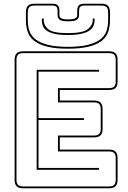

<svg xmlns="http://www.w3.org/2000/svg" viewBox="-20 -1007 694 1037"><path d="M105 10Q81 10 70 -1Q59 -12 59 -36V-684Q59 -708 70 -719Q81 -730 105 -730H569Q593 -730 604 -719Q615 -708 615 -684V-567Q615 -543 604 -532Q593 -521 569 -521H303V-464H488Q512 -464 523 -453Q534 -442 534 -418V-311Q534 -287 523 -276Q512 -265 488 -265H303V-199H569Q593 -199 604 -188Q615 -177 615 -153V-36Q615 -12 604 -1Q593 10 569 10ZM569 0Q588 0 596.5 -8.5Q605 -17 605 -36V-153Q605 -172 596.5 -180.5Q588 -189 569 -189H293V-275H488Q507 -275 515.5 -283.5Q524 -292 524 -311V-418Q524 -437 515.5 -445.5Q507 -454 488 -454H293V-531H569Q588 -531 596.5 -539.5Q605 -548 605 -567V-684Q605 -703 596.5 -711.5Q588 -720 569 -720H105Q86 -720 77.5 -711.5Q69 -703 69 -684V-36Q69 -17 77.5 -8.5Q86 0 105 0ZM515 -100V-90H178V-630H515V-620H188V-369H434V-359H188V-100ZM574 -941V-897Q574 -864 564.5 -835.5Q555 -807 530 -787Q505 -767 460.5 -755.5Q416 -744 347 -744Q278 -744 233.5 -755.5Q189 -767 164 -787Q139 -807 129.5 -835.5Q120 -864 120 -897V-941Q120 -965 131 -976Q142 -987 166 -987H262Q283 -987 292 -978.5Q301 -970 301 -946V-925Q301 -913 312 -907.5Q323 -902 348 -902Q374 -902 385.5 -907.5Q397 -913 397 -925V-946Q397 -970 406 -978.5Q415 -987 437 -987H528Q552 -987 563 -976Q574 -965 574 -941ZM564 -897V-941Q564 -960 555.5 -968.5Q547 -977 528 -977H437Q420 -977 413.5 -970.5Q407 -964 407 -946V-925Q407 -911 396 -901.5Q385 -892 348 -892Q311 -892 301 -901.5Q291 -911 291 -925V-946Q291 -964 284.5 -970.5Q278 -977 262 -977H166Q147 -977 138.5 -968.5Q130 -960 130 -941V-897Q130 -865 139.5 -838.5Q149 -812 173.5 -793.5Q198 -775 240 -764.5Q282 -754 347 -754Q412 -754 454 -764.5Q496 -775 520.5 -793.5Q545 -812 554.5 -838.5Q564 -865 564 -897ZM481 -907H491V-898Q491 -884 485.5 -869.5Q480 -855 465 -843.5Q450 -832 421 -825Q392 -818 346 -818Q300 -818 272 -825Q244 -832 229.5 -843.5Q215 -855 210.5 -869.5Q206 -884 206 -898V-907H216V-898Q216 -871 240.5 -849.5Q265 -828 346 -828Q427 -828 454 -849.5Q481 -871 481 -898Z"/></svg>

Font: Bungee Outline
Style: Regular
Weight: 400
Designer: David Jonathan Ross
Foundry: David Jonathan Ross
Version: Version 1.001;PS 1.0;hotconv 1.0.72;makeotf.lib2.5.5900